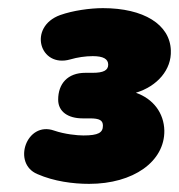

<svg xmlns="http://www.w3.org/2000/svg" viewBox="-20 -728 440 472"><path d="M199 -276C308 -276 385 -331 384 -407C383 -450 357 -485 314 -500C367 -516 402 -557 400 -604C398 -668 333 -708 233 -708C201 -708 159 -702 128 -691C48 -662 77 -560 153 -582C170 -587 190 -590 208 -590C234 -590 246 -583 246 -569C246 -555 234 -549 208 -549H190C146 -549 123 -522 123 -483C123 -453 148 -437 183 -437H201C225 -437 233 -432 233 -419C233 -402 222 -395 185 -395C170 -395 139 -398 113 -407C45 -431 9 -326 72 -300C113 -282 160 -276 199 -276Z"/></svg>

Font: SN Pro Black
Style: Italic
Weight: 900
Italic angle: -9°
Designer: Tobias Whetton
Foundry: Supernotes
Version: Version 1.001;Glyphs 3.2 (3249)